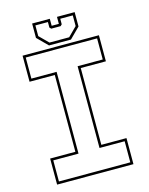

<svg xmlns="http://www.w3.org/2000/svg" viewBox="-125 -929 781 1007"><g transform="rotate(-15 265.0 -425.0)"><path d="M57.5 0V-141.5H194.5V-558.5H57.5V-700H472V-558.5H335.5V-141.5H472V0ZM71 -13.5H458.5V-128H322V-572H458.5V-686.5H71V-572H208V-128H71ZM205.5 -716 149.5 -772V-850H245.5V-812H284.5V-850H380.5V-772L324.5 -716ZM211.5 -730H318.5L366.5 -778V-836H298.5V-806L290.5 -798H239.5L231.5 -806V-836H163.5V-778Z"/></g></svg>

Font: Tourney Thin
Style: Regular
Weight: 100
Designer: Tyler Finck
Foundry: Etcetera Type Co
Version: Version 1.015